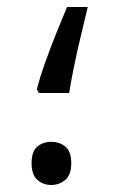

<svg xmlns="http://www.w3.org/2000/svg" viewBox="-20 -520 383 547"><path d="M91 -255 85 -265Q93 -298 108 -340Q123 -382 140 -424.5Q157 -467 171 -500H230Q222 -466 211 -420.5Q200 -375 191 -331Q182 -287 177 -255ZM126 7Q103 7 86.5 -7.5Q70 -22 70 -55Q70 -89 86.5 -102.5Q103 -116 126 -116Q149 -116 166 -102.5Q183 -89 183 -55Q183 -22 166 -7.5Q149 7 126 7Z"/></svg>

Font: Noto Sans Arabic ExtraCondensed
Style: Regular
Weight: 400
Width: 2
Designer: Monotype Design Team, Nadine Chahine, Nizar Qandah and Khaled Hosny
Foundry: Monotype Imaging Inc.
Version: Version 2.012